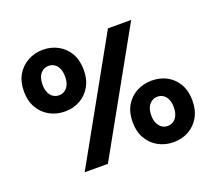

<svg xmlns="http://www.w3.org/2000/svg" viewBox="-121 -878 1190 1056"><g transform="rotate(-20 474.0 -350.0)"><path d="M209 0 600 -700H736L345 0ZM727 12Q678 12 638 -10Q598 -32 574.5 -72.5Q551 -113 551 -168Q551 -225 574.5 -265Q598 -305 638 -326.5Q678 -348 727 -348Q777 -348 816 -326.5Q855 -305 878 -265Q901 -225 901 -168Q901 -113 878 -72.5Q855 -32 815.5 -10Q776 12 727 12ZM726 -83Q745 -83 760 -93Q775 -103 783.5 -122Q792 -141 792 -168Q792 -197 783.5 -215.5Q775 -234 760.5 -244Q746 -254 726 -254Q708 -254 693 -244Q678 -234 669 -215.5Q660 -197 660 -168Q660 -141 669 -122Q678 -103 692.5 -93Q707 -83 726 -83ZM223 -351Q174 -351 134 -373Q94 -395 70.5 -435.5Q47 -476 47 -531Q47 -588 70.5 -628Q94 -668 134 -690Q174 -712 223 -712Q272 -712 311.5 -690Q351 -668 374 -628Q397 -588 397 -531Q397 -476 374 -435.5Q351 -395 311.5 -373Q272 -351 223 -351ZM222 -446Q241 -446 256 -456Q271 -466 279.5 -485Q288 -504 288 -531Q288 -560 279.5 -579Q271 -598 256 -608Q241 -618 222 -618Q204 -618 188.5 -608Q173 -598 164.5 -579Q156 -560 156 -531Q156 -504 164.5 -485Q173 -466 188 -456Q203 -446 222 -446Z"/></g></svg>

Font: DM Sans 10pt ExtraBold
Style: Regular
Weight: 800
Version: Version 4.004;gftools[0.9.30]